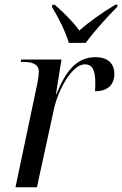

<svg xmlns="http://www.w3.org/2000/svg" viewBox="-20 -786 514 806"><path d="M269 -606H340C376 -655 428 -713 472 -757L474 -766H464C408 -733 353 -693 313 -658C286 -695 250 -731 210 -766H200L198 -757C222 -719 255 -654 269 -606ZM137 -437 45 0H135L206 -326C223 -407 282 -516 336 -516C367 -516 380 -492 380 -440C380 -429 380 -418 379 -403C431 -403 460 -429 460 -476C460 -517 435 -546 381 -546C298 -546 254 -482 217 -391H215L238 -536H69L67 -526H77C112 -526 143 -519 143 -485C143 -476 141 -457 137 -437Z"/></svg>

Font: Noto Serif Display SemiCondensed
Style: Italic
Weight: 400
Width: 4
Italic angle: -12°
Designer: Monotype Design Team
Foundry: Monotype Imaging Inc.
Version: Version 2.009